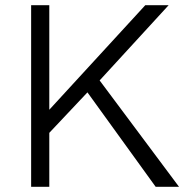

<svg xmlns="http://www.w3.org/2000/svg" viewBox="-20 -720 730 740"><path d="M364 -410 670 0H580L317 -364L170 -208V0H100V-700H170V-297L540 -700H630Z"/></svg>

Font: Goli Light
Style: Regular
Weight: 300
Designer: jaikishan Patel
Foundry: MagicType
Version: Version 1.000